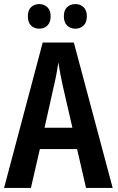

<svg xmlns="http://www.w3.org/2000/svg" viewBox="-20 -924 581 944"><path d="M403 0 359 -191H176L132 0H0L190 -715H343L534 0ZM336 -296 290 -496Q283 -526 277 -558Q271 -590 267 -617Q263 -589 257 -557.5Q251 -526 244 -497L199 -296ZM117 -844Q117 -874 133 -889Q149 -904 173 -904Q197 -904 213 -888.5Q229 -873 229 -844Q229 -814 213 -798.5Q197 -783 173 -783Q149 -783 133 -798Q117 -813 117 -844ZM294 -844Q294 -874 310 -889Q326 -904 351 -904Q375 -904 391 -888.5Q407 -873 407 -844Q407 -814 391 -798.5Q375 -783 351 -783Q326 -783 310 -798.5Q294 -814 294 -844Z"/></svg>

Font: Avrile Sans Condensed SemiBold
Style: Regular
Weight: 600
Width: 3
Designer: Monotype Design Team
Foundry: Monotype Imaging Inc.
Version: Version 2.001;September 10, 2019;FontCreator 11.5.0.2425 64-